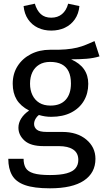

<svg xmlns="http://www.w3.org/2000/svg" viewBox="-20 -809 560 1042"><path d="M493 -586 520 -503Q487 -493 449 -490Q411 -487 366 -487Q413 -466 436 -433Q459 -400 459 -354Q459 -302 435 -261.5Q411 -221 366 -198Q321 -175 258 -175Q240 -175 224 -177.5Q208 -180 191 -185Q180 -177 172.5 -163.5Q165 -150 165 -136Q165 -118 179.5 -105.5Q194 -93 234 -93H318Q399 -93 448.5 -51.5Q498 -10 498 53Q498 129 435.5 171Q373 213 251 213Q165 213 115.5 195.5Q66 178 45.5 142Q25 106 25 53H108Q108 83 119.5 102.5Q131 122 162 131.5Q193 141 251 141Q308 141 342 131.5Q376 122 390.5 103.5Q405 85 405 59Q405 21 377 2.5Q349 -16 299 -16H216Q146 -16 113 -46Q80 -76 80 -116Q80 -142 95 -166Q110 -190 138 -209Q92 -233 70.5 -268.5Q49 -304 49 -355Q49 -409 75.5 -450.5Q102 -492 148 -515.5Q194 -539 252 -539Q301 -538 336.5 -541Q372 -544 398.5 -550.5Q425 -557 447.5 -566.5Q470 -576 493 -586ZM252 -473Q217 -473 192.5 -458Q168 -443 155.5 -416.5Q143 -390 143 -355Q143 -320 156 -293Q169 -266 193.5 -251Q218 -236 254 -236Q308 -236 336.5 -267.5Q365 -299 365 -356Q365 -395 352.5 -421Q340 -447 315 -460Q290 -473 252 -473ZM258 -643Q218 -643 185.5 -658.5Q153 -674 132.5 -704Q112 -734 108 -776L169 -789Q180 -752 201.5 -732.5Q223 -713 258 -713Q293 -713 316.5 -732.5Q340 -752 350 -789L411 -776Q407 -734 386 -704Q365 -674 332 -658.5Q299 -643 258 -643Z"/></svg>

Font: Fira Sans Variable
Style: Regular
Weight: 400
Designer: Carrois Corporate & Edenspiekermann AG
Foundry: Carrois Corporate GbR & Edenspiekermann AG
Version: Version 4.202